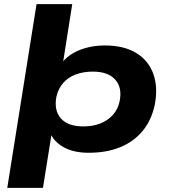

<svg xmlns="http://www.w3.org/2000/svg" viewBox="-20 -725 819 925"><path d="M15 180 156 -705H328L281 -407L268 -406Q286 -438 319 -460.5Q352 -483 395 -494.5Q438 -506 484 -506Q578 -506 637.5 -469Q697 -432 719.5 -366.5Q742 -301 725 -217Q708 -142 665 -91.5Q622 -41 557 -15Q492 11 407 11Q334 11 285.5 -16.5Q237 -44 221 -88L230 -89L187 180ZM381 -116Q427 -116 463 -130Q499 -144 523.5 -171Q548 -198 556 -236Q570 -302 535.5 -341Q501 -380 427 -380Q382 -380 345.5 -366.5Q309 -353 285 -326Q261 -299 252 -260Q239 -194 273 -155Q307 -116 381 -116Z"/></svg>

Font: Nunito Sans 10pt Expanded ExtraBold
Style: Italic
Weight: 800
Width: 7
Italic angle: -9°
Designer: Vernon Adams
Foundry: Vernon Adams
Version: Version 3.101;gftools[0.9.27]